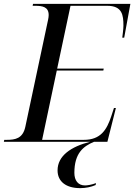

<svg xmlns="http://www.w3.org/2000/svg" viewBox="-39 -734 695 994"><path d="M-19 0H428C328 25 259 73 259 148C259 206 303 240 376 240C405 240 433 234 456 224L458 214C434 223 412 226 401 226C365 226 346 200 346 161C346 58 393 23 448 0H517L561 -175H551L537 -132C514 -63 483 -10 395 -10H179L255 -369H496L498 -379H257L326 -704H516C594 -704 600 -656 600 -601C600 -583 595 -548 594 -539H604L636 -714H132L130 -704H143C182 -704 213 -698 213 -656C213 -649 212 -641 210 -632L92 -77C79 -17 40 -10 -4 -10H-17Z"/></svg>

Font: Noto Serif Display
Style: Italic
Weight: 400
Italic angle: -12°
Designer: Monotype Design Team
Foundry: Monotype Imaging Inc.
Version: Version 2.009